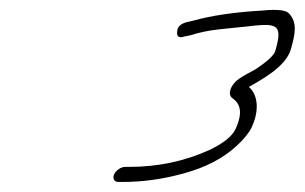

<svg xmlns="http://www.w3.org/2000/svg" viewBox="-20 -657 607 382"><path d="M207 -310C203.5 -302 207.3 -295 215.3 -295H224.3C262.3 -295 301.9 -300 345.6 -312C389.4 -324 424.1 -342 451 -367C465.1 -380 474.9 -392 480.4 -403C498.8 -442 490.2 -472 475 -484C503.1 -500 549 -525 558.7 -559C567.9 -591 571.5 -612 555.2 -630C549.4 -637 531 -639 502.1 -636C447.1 -633 400.9 -626 364.8 -616L351.8 -613C340.9 -610 334.3 -605 333.1 -598C330.9 -588 332.4 -580 345.6 -584L359.6 -587C397.4 -599 424.4 -599 468 -604C529.2 -611 544.5 -612 527.5 -555C525 -547 512.2 -535 488.1 -519C474.9 -512 464 -506 455.1 -500C438.3 -488 432.3 -469 442.1 -462C457.6 -451 464.2 -434 448.5 -400C442 -386 424.6 -372 397.5 -359C347.2 -336 293.8 -325 237.8 -325H228.8C220.8 -325 210.5 -318 207 -310Z"/></svg>

Font: MewTooHand
Style: UltIta
Weight: 400
Designer: Mew Too, Robert Jablonski
Version: Version 0.77